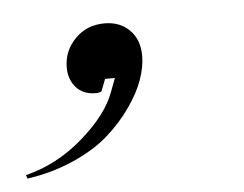

<svg xmlns="http://www.w3.org/2000/svg" viewBox="-132 -149 401 315"><g transform="rotate(-5 69.0 8.5)"><path d="M-98.1 129.9 -100.1 124Q-48.3 111.3 -5.4 74Q37.6 36.6 50.8 0L59.1 -22H43L35.2 -2Q31.2 0 25.9 0Q4.9 0 -6.6 -13.2Q-18.1 -26.4 -18.1 -45.9Q-18.1 -73.2 1.2 -93Q20.5 -112.8 49.8 -112.8Q75.2 -112.8 91.1 -96.9Q106.9 -81.1 106.9 -54.2Q106.9 -36.6 99.6 -15.6Q92.3 5.4 75.9 28.8Q59.6 52.2 36.6 72.5Q13.7 92.8 -21.7 108.4Q-57.1 124 -98.1 129.9Z"/></g></svg>

Font: Redaction
Style: Italic
Weight: 400
Designer: Jeremy Mickel / Forest Young
Foundry: MCKL
Version: Version 2.001;hotconv 1.0.113;makeotfexe 2.5.65598 DEVELOPME